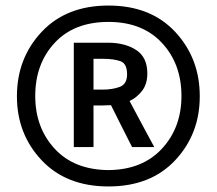

<svg xmlns="http://www.w3.org/2000/svg" viewBox="-20 -834 781 692"><path d="M700 -487Q700 -351 611.5 -256.5Q523 -162 371 -162Q219 -162 130 -256.5Q41 -351 41 -487Q41 -624 130 -719Q219 -814 371 -814Q523 -814 611.5 -719Q700 -624 700 -487ZM107 -488Q107 -374 177 -298Q247 -222 371 -221Q493 -222 563.5 -298Q634 -374 634 -488Q634 -604 563.5 -679.5Q493 -755 371 -755Q247 -755 177 -679.5Q107 -604 107 -488ZM351 -622H317V-511H349Q386 -511 412 -521Q438 -531 438 -566Q438 -605 414 -613.5Q390 -622 351 -622ZM536 -304H456Q437 -341 418 -379Q399 -417 380 -455Q373 -455 366 -454.5Q359 -454 352 -454H317V-304H246V-680H370Q430 -680 470.5 -654Q511 -628 511 -569Q511 -531 492 -506.5Q473 -482 447 -470Q469 -428 491.5 -386.5Q514 -345 536 -304Z"/></svg>

Font: Palanquin Medium
Style: Regular
Weight: 500
Designer: Pria Ravichandran
Version: Version 1.0.4